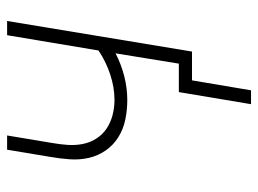

<svg xmlns="http://www.w3.org/2000/svg" viewBox="-113 -447 726 540"><g transform="rotate(-90 250.0 -177.0)"><path d="M227 166 261 -37H341L370 -215Q339 -199 305.5 -190.5Q272 -182 239 -182Q211 -182 184 -187.5Q157 -193 134.5 -207Q112 -221 97 -242.5Q82 -264 76 -290Q70 -316 72 -344Q74 -372 79 -400L99 -520H139L118 -394Q114 -372 112.5 -350Q111 -328 115 -307.5Q119 -287 130 -269.5Q141 -252 158 -240.5Q175 -229 196 -223.5Q217 -218 239 -218Q274 -218 310.5 -230Q347 -242 378 -263L421 -520H461L375 0H294L266 166Z"/></g></svg>

Font: Iosevka Extralight Oblique
Style: Regular
Weight: 200
Italic angle: -9°
Monospace: yes
Designer: Belleve Invis
Foundry: Belleve Invis
Version: Version 32.5.0; ttfautohint (v1.8.4)